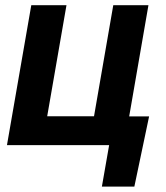

<svg xmlns="http://www.w3.org/2000/svg" viewBox="-20 -548 627 725"><path d="M98.1 -528.3H231L158.2 -108.9H335L407.7 -528.3H540.5L467.8 -108.4H543L487.3 156.7H364.7L392.1 0H6.3Z"/></svg>

Font: Roboto Mono
Style: Bold Italic
Weight: 700
Designer: Google
Version: Version 2.000985; 2015; ttfautohint (v1.3)